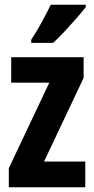

<svg xmlns="http://www.w3.org/2000/svg" viewBox="-20 -786 396 806"><path d="M338 0H17V-80L187 -439H27V-546H331V-459L165 -108H338ZM340 -756Q326 -738 302.5 -711Q279 -684 252.5 -655.5Q226 -627 203 -606H111V-619Q137 -659 157 -696Q177 -733 193 -766H340Z"/></svg>

Font: Noto Sans Sinhala ExtraCondensed
Style: Bold
Weight: 700
Width: 2
Designer: Jelle Bosma - Monotype Design Team
Foundry: Monotype Imaging Inc.
Version: Version 2.006; ttfautohint (v1.8.4.7-5d5b)